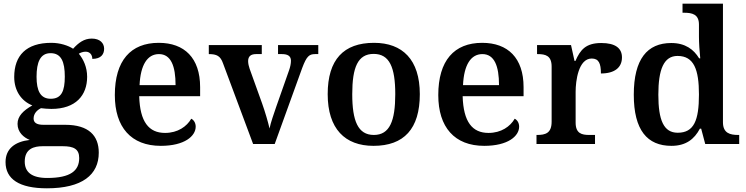

<svg xmlns="http://www.w3.org/2000/svg" viewBox="-20 -780 4040 1040"><path d="M234 240C425 240 515 167 515 47C515 -45 461 -104 333 -104H215C178 -104 162 -116 162 -138C162 -165 181 -184 202 -194C215 -192 243 -190 258 -190C391 -190 452 -264 452 -364C452 -416 432 -459 407 -489C416 -495 430 -500 444 -500C466 -500 480 -484 480 -461C528 -461 544 -487 544 -516C544 -546 522 -571 477 -571C435 -571 405 -548 376 -516C350 -533 306 -548 258 -548C122 -548 57 -479 57 -363C57 -287 97 -232 155 -209C106 -181 75 -151 75 -109C75 -63 109 -35 141 -22C62 -13 10 25 10 98C10 190 84 240 234 240ZM255 -245C199 -245 178 -288 178 -364C178 -443 198 -492 254 -492C312 -492 331 -445 331 -365C331 -287 313 -245 255 -245ZM236 184C150 184 114 151 114 95C114 25 165 12 211 12H320C379 12 409 27 409 76C409 144 363 184 236 184Z M851 10C980 10 1040 -43 1040 -94C1040 -114 1030 -130 1016 -137C992 -95 943 -60 874 -60C786 -60 738 -120 734 -259H1064V-308C1064 -466 979 -548 840 -548C688 -548 602 -452 602 -265C602 -91 690 10 851 10ZM736 -319C741 -428 778 -487 841 -487C906 -487 931 -422 931 -319Z M1351 0H1468L1617 -412C1641 -476 1655 -487 1687 -487H1704V-536H1486V-487H1507C1538 -487 1556 -477 1556 -451C1556 -435 1552 -417 1546 -400L1476 -201C1464 -166 1446 -115 1440 -84C1432 -119 1416 -174 1400 -219L1332 -408C1328 -420 1324 -435 1324 -449C1324 -475 1339 -487 1367 -487H1398V-536H1111V-487C1154 -487 1174 -477 1188 -437Z M2003 10C2168 10 2254 -82 2254 -270C2254 -457 2160 -548 2006 -548C1841 -548 1755 -457 1755 -270C1755 -82 1849 10 2003 10ZM2005 -49C1919 -49 1888 -125 1888 -270C1888 -415 1918 -488 2004 -488C2090 -488 2121 -415 2121 -270C2121 -125 2091 -49 2005 -49Z M2603 10C2732 10 2792 -43 2792 -94C2792 -114 2782 -130 2768 -137C2744 -95 2695 -60 2626 -60C2538 -60 2490 -120 2486 -259H2816V-308C2816 -466 2731 -548 2592 -548C2440 -548 2354 -452 2354 -265C2354 -91 2442 10 2603 10ZM2488 -319C2493 -428 2530 -487 2593 -487C2658 -487 2683 -422 2683 -319Z M2886 0H3203V-49H3172C3131 -49 3098 -57 3098 -116V-283C3098 -341 3113 -463 3185 -463C3223 -463 3235 -437 3235 -382C3310 -382 3349 -415 3349 -469C3349 -519 3313 -547 3237 -547C3153 -547 3123 -510 3097 -450H3092L3073 -536H2889V-487H2892C2936 -487 2968 -478 2968 -419V-121C2968 -58 2934 -49 2889 -49H2886Z M3617 10C3695 10 3741 -26 3771 -83H3778L3800 0H3984V-49H3979C3935 -49 3896 -58 3896 -118V-760H3677V-711H3685C3729 -711 3766 -703 3766 -647V-582C3766 -550 3769 -500 3773 -464H3767C3738 -512 3692 -547 3616 -547C3486 -547 3413 -460 3413 -267C3413 -75 3486 10 3617 10ZM3651 -61C3575 -61 3546 -129 3546 -267C3546 -403 3575 -477 3650 -477C3739 -477 3766 -403 3766 -268C3766 -128 3739 -61 3651 -61Z"/></svg>

Font: Noto Serif Semi
Style: Regular
Weight: 600
Designer: Monotype Design Team
Foundry: Monotype Imaging Inc.
Version: Version 1.002